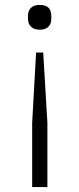

<svg xmlns="http://www.w3.org/2000/svg" viewBox="-20 -567 323 782"><path d="M189 -502V-491Q189 -470 177 -458Q165 -446 142 -446Q119 -446 106.5 -458Q94 -470 94 -491V-502Q94 -523 106 -535Q118 -547 142 -547Q189 -547 189 -502ZM111 -67 127 -353H156L173 -67V195H111Z"/></svg>

Font: IBM Plex Sans JP Light
Style: Regular
Weight: 300
Designer: Mike Abbink; Paul van der Laan; Pieter van Rosmalen; Wujin Sim; Yejin Wi; Jinhee Kim; Boomi Park; Yona Kim; Kichan Ma
Foundry: Sandoll Inc.
Version: Version 1.002